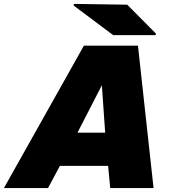

<svg xmlns="http://www.w3.org/2000/svg" viewBox="-67 -964 874 984"><path d="M640 -730 720 0H498L487 -114H240L179 0H-47L363 -730ZM310 -936 312 -944 585 -940 732 -792 731 -784H513ZM330 -284H472L455 -527Z"/></svg>

Font: Nacelle Black
Style: Italic
Weight: 900
Italic angle: -12°
Designer: Sora Sagano
Foundry: Sora Sagano
Version: Version 1.000;FEAKit 1.0